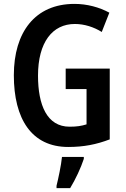

<svg xmlns="http://www.w3.org/2000/svg" viewBox="-20 -810 647 985"><path d="M317 -458V-353H424V-172C398 -164 375 -160 337 -160C221 -160 175 -271 175 -422C175 -593 249 -687 364 -687C413 -687 462 -671 502 -646L541 -745C489 -773 427 -790 362 -790C160 -790 51 -645 51 -424C51 -200 142 -56 330 -56C410 -56 475 -69 543 -95V-458ZM410 5V-5H298C294 37 279 107 270 143V155H340C368 109 395 51 410 5Z"/></svg>

Font: Noto Sans Malayalam UI Condensed SemiBold
Style: Regular
Weight: 600
Width: 3
Designer: Jelle Bosma - Monotype Design Team
Foundry: Monotype Imaging Inc.
Version: Version 2.104